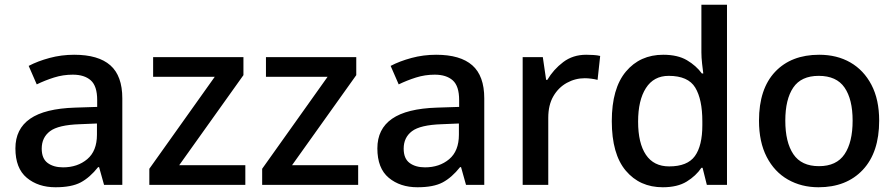

<svg xmlns="http://www.w3.org/2000/svg" viewBox="-20 -780 3780 810"><path d="M293 -549Q395 -549 445.5 -504.5Q496 -460 496 -365V0H419L398 -75H394Q359 -31 320.5 -10.5Q282 10 214 10Q141 10 93 -30Q45 -70 45 -154Q45 -236 107 -279Q169 -322 297 -326L390 -329V-358Q390 -417 363 -441Q336 -465 287 -465Q246 -465 208 -453Q170 -441 135 -424L101 -502Q139 -522 189 -535.5Q239 -549 293 -549ZM317 -256Q226 -253 191 -226.5Q156 -200 156 -153Q156 -111 181 -92.5Q206 -74 246 -74Q307 -74 348 -108.5Q389 -143 389 -212V-259Z M1015 0H610V-68L886 -456H626V-539H1007V-463L736 -83H1015Z M1491 0H1086V-68L1362 -456H1102V-539H1483V-463L1212 -83H1491Z M1820 -549Q1922 -549 1972.5 -504.5Q2023 -460 2023 -365V0H1946L1925 -75H1921Q1886 -31 1847.5 -10.5Q1809 10 1741 10Q1668 10 1620 -30Q1572 -70 1572 -154Q1572 -236 1634 -279Q1696 -322 1824 -326L1917 -329V-358Q1917 -417 1890 -441Q1863 -465 1814 -465Q1773 -465 1735 -453Q1697 -441 1662 -424L1628 -502Q1666 -522 1716 -535.5Q1766 -549 1820 -549ZM1844 -256Q1753 -253 1718 -226.5Q1683 -200 1683 -153Q1683 -111 1708 -92.5Q1733 -74 1773 -74Q1834 -74 1875 -108.5Q1916 -143 1916 -212V-259Z M2453 -549Q2467 -549 2483.5 -548Q2500 -547 2512 -544L2501 -443Q2490 -446 2475 -448Q2460 -450 2447 -450Q2407 -450 2371.5 -430.5Q2336 -411 2314.5 -374Q2293 -337 2293 -283V0H2185V-539H2270L2284 -443H2289Q2315 -487 2356 -518Q2397 -549 2453 -549Z M2776 10Q2679 10 2620 -60Q2561 -130 2561 -269Q2561 -407 2620.5 -478Q2680 -549 2778 -549Q2839 -549 2878 -526Q2917 -503 2941 -470H2947Q2945 -484 2942 -511Q2939 -538 2939 -559V-760H3047V0H2962L2944 -72H2939Q2916 -38 2877 -14Q2838 10 2776 10ZM2803 -78Q2880 -78 2911.5 -121.5Q2943 -165 2943 -252V-268Q2943 -361 2913 -410.5Q2883 -460 2801 -460Q2738 -460 2705 -408.5Q2672 -357 2672 -267Q2672 -176 2705 -127Q2738 -78 2803 -78Z M3689 -271Q3689 -137 3620 -63.5Q3551 10 3433 10Q3361 10 3304 -22.5Q3247 -55 3214.5 -118Q3182 -181 3182 -271Q3182 -405 3250 -477Q3318 -549 3436 -549Q3511 -549 3567.5 -516.5Q3624 -484 3656.5 -422Q3689 -360 3689 -271ZM3293 -271Q3293 -180 3327 -129.5Q3361 -79 3435 -79Q3509 -79 3543 -129.5Q3577 -180 3577 -271Q3577 -361 3543 -410.5Q3509 -460 3434 -460Q3360 -460 3326.5 -410.5Q3293 -361 3293 -271Z"/></svg>

Font: Noto Sans Adlam Medium
Style: Regular
Weight: 500
Version: Version 3.001